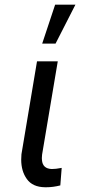

<svg xmlns="http://www.w3.org/2000/svg" viewBox="-20 -788 359 813"><path d="M158.7 -603.5H215.3L299.3 -768.1H213.4ZM136.7 -528.3 70.8 -134.8C70.3 -127 69.8 -119.6 69.8 -112.3C69.8 -79.6 77.6 -52.2 93.8 -29.8C109.9 -7.3 135.3 4.4 170.4 4.9C172.4 4.9 174.3 4.9 176.3 4.9C194.8 4.9 214.4 2.4 235.4 -2.9L241.2 -77.1C224.1 -73.7 210.4 -72.3 199.2 -72.3C173.3 -73.2 159.7 -85.9 157.7 -109.9C157.2 -112.8 157.2 -115.7 157.2 -118.7C157.2 -123.5 157.7 -128.4 158.2 -133.3L224.6 -528.3Z"/></svg>

Font: Roboto
Style: Italic
Weight: 400
Italic angle: -12°
Designer: Google
Version: Version 2.137; 2017